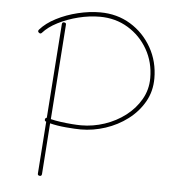

<svg xmlns="http://www.w3.org/2000/svg" viewBox="-50 -714 739 770"><g transform="rotate(5 319.5 -329.0)"><path d="M84.5 -563.5Q78.1 -568.8 84 -575.7Q107.9 -603 147.5 -623.3Q187 -643.6 233.2 -654.8Q279.3 -666 322.8 -666Q391.1 -666 445.1 -633.1Q499 -600.1 530.5 -544.4Q562 -488.8 562 -420.9Q562 -368.7 537.8 -326.4Q513.7 -284.2 473.6 -253.9Q433.6 -223.6 384.5 -207.5Q335.4 -191.4 285.6 -191.4Q263.2 -191.4 226.3 -194.6Q189.5 -197.8 161.1 -205.1L146.5 0.5Q145.5 9.3 137.7 8.3Q128.9 7.3 129.9 -0.5L145 -210.4H144.5Q136.7 -212.9 139.6 -221.2Q141.1 -225.6 146 -226.1L173.3 -605.5Q174.3 -614.3 182.1 -613.3Q190.9 -612.3 189.9 -604.5L162.6 -222.2Q179.7 -217.8 202.9 -214.6Q226.1 -211.4 248.5 -209.7Q271 -208 285.6 -208Q333.5 -208 379.6 -223.4Q425.8 -238.8 463.1 -267.3Q500.5 -295.9 522.9 -335Q545.4 -374 545.4 -420.9Q545.4 -484.4 516.1 -535.9Q486.8 -587.4 436.5 -617.9Q386.2 -648.4 322.8 -648.4Q281.2 -648.4 237.1 -637.5Q192.9 -626.5 155.5 -607.4Q118.2 -588.4 96.7 -564Q91.3 -557.6 84.5 -563.5Z"/></g></svg>

Font: Mikhak-FD Thin
Style: Regular
Weight: 100
Designer: Amin Abedi
Version: Version 3.2